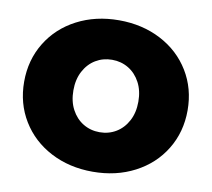

<svg xmlns="http://www.w3.org/2000/svg" viewBox="-80 -807 1009 914"><g transform="rotate(10 424.0 -350.0)"><path d="M221 -31C281 0.3 348.7 16 424 16C499.3 16 567 0.3 627 -31C687 -62.3 734 -105.8 768 -161.5C802 -217.2 819 -280 819 -350C819 -420 802 -482.8 768 -538.5C734 -594.2 687 -637.7 627 -669C567 -700.3 499.3 -716 424 -716C348.7 -716 281 -700.3 221 -669C161 -637.7 114 -594.2 80 -538.5C46 -482.8 29 -420 29 -350C29 -280 46 -217.2 80 -161.5C114 -105.8 161 -62.3 221 -31ZM503.5 -196.5C479.8 -182.2 453.3 -175 424 -175C394.7 -175 368.2 -182.2 344.5 -196.5C320.8 -210.8 302 -231.2 288 -257.5C274 -283.8 267 -314.7 267 -350C267 -385.3 274 -416.2 288 -442.5C302 -468.8 320.8 -489.2 344.5 -503.5C368.2 -517.8 394.7 -525 424 -525C453.3 -525 479.8 -517.8 503.5 -503.5C527.2 -489.2 546 -468.8 560 -442.5C574 -416.2 581 -385.3 581 -350C581 -314.7 574 -283.8 560 -257.5C546 -231.2 527.2 -210.8 503.5 -196.5Z"/></g></svg>

Font: Montserrat Custom Black
Style: Regular
Weight: 900
Designer: Julieta Ulanovsky
Foundry: Julieta Ulanovsky
Version: Version 7.200